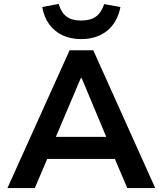

<svg xmlns="http://www.w3.org/2000/svg" viewBox="-20 -962 832 982"><path d="M18 0 336 -705H457L774 0H631L547 -197L606 -149H184L242 -197L158 0ZM393 -562 253 -232 228 -262H562L536 -232L398 -562ZM395 -762Q342 -762 300 -781.5Q258 -801 231.5 -838Q205 -875 196 -926L280 -942Q293 -898 320 -877.5Q347 -857 394 -857Q443 -857 470.5 -877Q498 -897 513 -941L596 -926Q580 -846 527 -804Q474 -762 395 -762Z"/></svg>

Font: Nunito Sans 7pt
Style: Bold
Weight: 700
Designer: Vernon Adams
Foundry: Vernon Adams
Version: Version 3.101;gftools[0.9.27]